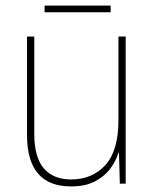

<svg xmlns="http://www.w3.org/2000/svg" viewBox="-20 -659 556 689"><path d="M431 -528V0H410L407 -111H405Q396 -81 375.5 -53.5Q355 -26 320.5 -8Q286 10 235 10Q77 10 77 -174V-528H103V-179Q103 -94 137.5 -54.5Q172 -15 235 -15Q311 -15 358 -66.5Q405 -118 405 -227V-528ZM377 -639V-615H140V-639Z"/></svg>

Font: Noto Sans Bengali SemiCondensed Thin
Style: Regular
Weight: 100
Width: 4
Designer: Joana Ranito - Universal Thirst; Jelle Bosma - Monotype Design Team
Foundry: Universal Thirst ehf.
Version: Version 3.000; ttfautohint (v1.8.4.7-5d5b)